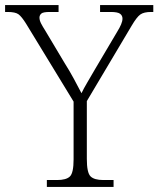

<svg xmlns="http://www.w3.org/2000/svg" viewBox="-29 -734 622 754"><path d="M155 0V-27H195Q231 -27 245.5 -41Q260 -55 260 -108V-335L74 -640Q56 -669 43.5 -678Q31 -687 1 -687H-9V-714H201V-687H166Q140 -687 133 -680.5Q126 -674 126 -665Q126 -654 132.5 -641.5Q139 -629 148 -615L225 -486Q244 -456 260.5 -425.5Q277 -395 291 -368Q299 -385 314 -410.5Q329 -436 347 -467L431 -609Q441 -625 446.5 -638Q452 -651 452 -661Q452 -673 442.5 -680Q433 -687 406 -687H364V-714H573V-687H564Q536 -687 522 -677Q508 -667 488 -633L312 -337V-110Q312 -56 326.5 -41.5Q341 -27 377 -27H417V0Z"/></svg>

Font: Noto Serif Tibetan ExtraLight
Style: Regular
Weight: 200
Designer: Monotype Design Team
Foundry: Monotype Imaging Inc.
Version: Version 2.103; ttfautohint (v1.8.4.7-5d5b)